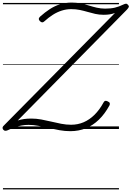

<svg xmlns="http://www.w3.org/2000/svg" viewBox="-23 -1003 1022 1493"><path d="M524 17Q482 17 440 9.5Q398 2 356.5 -7.5Q315 -17 275.5 -24.5Q236 -32 199 -32Q170 -32 143.5 -27Q117 -22 92.5 -13.5Q68 -5 41 8Q30 14 19.5 14Q9 14 1 4Q-5 -6 -2.5 -13.5Q0 -21 11 -31L871 -902Q852 -895 831 -891.5Q810 -888 783 -888Q748 -888 717.5 -895Q687 -902 658 -910.5Q629 -919 598 -925.5Q567 -932 531 -932Q493 -932 457 -920.5Q421 -909 388 -888Q355 -867 323 -838Q314 -829 305.5 -829Q297 -829 287 -839Q278 -849 278.5 -856.5Q279 -864 289 -874Q327 -908 365 -932.5Q403 -957 444.5 -970Q486 -983 535 -983Q574 -983 607 -976Q640 -969 670 -959.5Q700 -950 730.5 -943Q761 -936 795 -936Q839 -936 870.5 -943.5Q902 -951 937 -968Q947 -973 955.5 -974Q964 -975 972 -966Q981 -957 978.5 -949Q976 -941 964 -928L115 -66Q139 -74 164.5 -77.5Q190 -81 221 -81Q259 -81 297.5 -74Q336 -67 375 -57.5Q414 -48 453 -40.5Q492 -33 530 -33Q582 -33 627.5 -52.5Q673 -72 712 -110.5Q751 -149 782 -206Q787 -216 794.5 -218.5Q802 -221 814 -215Q828 -209 830.5 -201Q833 -193 828 -183Q792 -117 746 -72.5Q700 -28 644.5 -5.5Q589 17 524 17ZM0 460H902V470H0ZM0 -20H902V0H0ZM0 -505H902V-500H0ZM0 -980H902V-970H0Z"/></svg>

Font: Playwrite NO Guides
Style: Regular
Weight: 400
Designer: Veronika Burian, José Scaglione
Foundry: TypeTogether
Version: Version 1.003